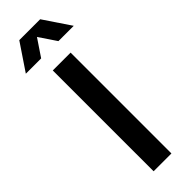

<svg xmlns="http://www.w3.org/2000/svg" viewBox="-349 -942 952 952"><g transform="rotate(-45 127.0 -465.5)"><path d="M65.4 -707H190.4V0H65.4ZM54.2 -930.7H200.7L295.4 -790H188L127.4 -879.9L66.9 -790H-40.5Z"/></g></svg>

Font: Wanted Sans SemiBold
Style: Regular
Weight: 600
Designer: Original Design by Kil Hyung-jin and Kang Hanbin, Wanted Lab, Inc; Hangeul from Source Han Sans by Jang Soo-young and Ka
Foundry: Wanted Lab, Inc.
Version: Version 1.003